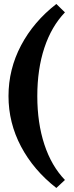

<svg xmlns="http://www.w3.org/2000/svg" viewBox="-20 -766 369 960"><path d="M261.7 173.8Q147.9 85 85.2 -33.4Q22.5 -151.9 22.5 -285.6Q22.5 -419.9 85.2 -538.8Q147.9 -657.7 261.7 -746.1L304.7 -704.1Q237.3 -633.8 201.9 -527.1Q166.5 -420.4 166.5 -285.6Q166.5 -150.9 201.9 -43.5Q237.3 64 304.7 133.8Z"/></svg>

Font: Elstob 14pt
Style: Bold
Weight: 700
Designer: Peter S. Baker
Version: Version 1.015